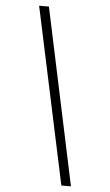

<svg xmlns="http://www.w3.org/2000/svg" viewBox="-62 -820 591 1036"><g transform="rotate(5 233.0 -302.0)"><path d="M107 -780H160L363 176H311Z"/></g></svg>

Font: Nebula Sans Book
Style: Regular
Weight: 400
Italic angle: -9°
Designer: Paul D. Hunt for Adobe (as Source Sans)
Foundry: Nebula Entertainment & Broadcasting LLC
Version: Version 1.010